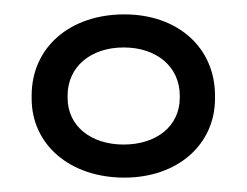

<svg xmlns="http://www.w3.org/2000/svg" viewBox="-20 -700 343 267"><path d="M24 -567V-563C24 -499 77 -453 153 -453C227 -453 279 -499 279 -563V-567C279 -634 227 -680 153 -680C77 -680 24 -634 24 -567ZM74 -564V-567C74 -607 106 -634 152 -634C198 -634 230 -607 230 -567V-564C230 -525 198 -499 152 -499C106 -499 74 -525 74 -564Z"/></svg>

Font: LT Wave Light
Style: Regular
Weight: 300
Designer: Daniel Lyons
Version: Version 2.5 (Glyphs App)